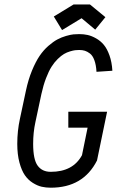

<svg xmlns="http://www.w3.org/2000/svg" viewBox="-20 -853 565 885"><path d="M394.5 -832.5 465.8 -773.9 418.9 -716.3 356 -769 266.1 -714.4 228 -776.9 319.3 -832.5ZM213.9 12.2Q191.9 12.2 172.4 7.8Q152.8 3.4 131.3 -10Q109.9 -23.4 94.7 -45.2Q79.6 -66.9 69.6 -104Q59.6 -141.1 59.6 -189.9Q59.6 -249 71.8 -305.2L99.6 -435.5Q110.4 -486.3 127.4 -527.6Q144.5 -568.8 162.6 -595.5Q180.7 -622.1 203.1 -641.6Q225.6 -661.1 244.4 -671.1Q263.2 -681.2 284.4 -687.3Q305.7 -693.4 318.6 -694.6Q331.5 -695.8 345.2 -695.8Q365.7 -695.8 384.3 -691.7Q402.8 -687.5 423.1 -676Q443.4 -664.6 458.5 -646.5Q473.6 -628.4 484.6 -597.7Q495.6 -566.9 498 -526.9L424.8 -522Q422.9 -554.2 415 -575.4Q407.2 -596.7 394.8 -606.2Q382.3 -615.7 371.1 -619.1Q359.9 -622.6 345.2 -622.6Q335.4 -622.6 326.7 -621.6Q317.9 -620.6 303 -616.2Q288.1 -611.8 275.1 -604.2Q262.2 -596.7 246.3 -581.3Q230.5 -565.9 217.5 -545.4Q204.6 -524.9 192.1 -492.4Q179.7 -460 170.9 -419.9L143.1 -289.6Q132.8 -242.2 132.8 -189.9Q132.8 -117.7 153.6 -89.4Q174.3 -61 213.9 -61Q316.4 -61 357.9 -137.7L383.8 -264.6H294.9V-337.9H473.6L427.2 -113.3Q363.8 12.2 213.9 12.2Z"/></svg>

Font: Anka/Coder Condensed
Style: Italic
Weight: 400
Width: 4
Italic angle: -12°
Monospace: yes
Version: Version 001.100